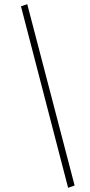

<svg xmlns="http://www.w3.org/2000/svg" viewBox="-20 -730 431 916"><path d="M80 -700 110 -710 336 155 305 166Z"/></svg>

Font: Ysabeau Light
Style: Italic
Weight: 300
Italic angle: -12°
Designer: Christian Thalmann (Catharsis Fonts)
Version: Version 0.003